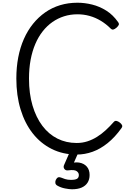

<svg xmlns="http://www.w3.org/2000/svg" viewBox="-20 -1116 955 1410"><path d="M543 19Q442 19 360 -22Q278 -63 220 -137Q162 -211 131 -313Q100 -415 100 -539Q100 -622 114 -695Q128 -768 155.5 -830Q183 -892 222.5 -941Q262 -990 312 -1025Q362 -1060 421.5 -1078Q481 -1096 549 -1096Q602 -1096 656.5 -1082.5Q711 -1069 760.5 -1038Q810 -1007 847 -954Q856 -942 852 -933Q848 -924 836 -913Q822 -901 812 -899Q802 -897 792 -907Q759 -940 720 -963.5Q681 -987 638 -999Q595 -1011 549 -1011Q497 -1011 451 -996.5Q405 -982 365.5 -954.5Q326 -927 294 -886.5Q262 -846 239.5 -793.5Q217 -741 205 -677.5Q193 -614 193 -539Q193 -428 219 -340.5Q245 -253 291.5 -191.5Q338 -130 402 -98Q466 -66 543 -66Q585 -66 622 -78Q659 -90 692.5 -111Q726 -132 756.5 -160Q787 -188 816 -221Q824 -230 835.5 -228Q847 -226 861 -215Q874 -204 877 -195Q880 -186 872 -175Q824 -108 770.5 -65Q717 -22 660 -1.5Q603 19 543 19ZM508 274Q490 274 458 268Q426 262 399 246Q388 239 386.5 227.5Q385 216 390 205Q397 191 406 187Q415 183 428 188Q439 193 458 199Q477 205 501 205Q532 205 545.5 197Q559 189 559 169Q559 152 542.5 140.5Q526 129 482 135Q471 136 465 134Q459 132 453 125Q448 118 447.5 111Q447 104 450 97L498 -13H563L511 105L481 89Q526 72 561.5 78Q597 84 617.5 107.5Q638 131 638 169Q638 202 623 225.5Q608 249 579.5 261.5Q551 274 508 274Z"/></svg>

Font: Playwrite PT
Style: Regular
Weight: 400
Designer: Veronika Burian, José Scaglione
Foundry: TypeTogether
Version: Version 1.002